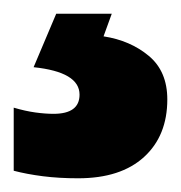

<svg xmlns="http://www.w3.org/2000/svg" viewBox="-39 -20 264 280"><path d="M205 125Q205 178 171 209Q137 240 75 240Q47 240 23.5 237Q0 234 -19 229V137Q-2 142 12.5 144Q27 146 39 146Q77 146 77 118Q77 85 10 78L43 0H124L112 33Q151 39 178 61.5Q205 84 205 125Z"/></svg>

Font: Noto Sans Lao Looped Condensed Black
Style: Regular
Weight: 900
Width: 3
Designer: Mark Frömberg, Ben Mitchell
Foundry: The Fontpad Ltd
Version: Version 1.002; ttfautohint (v1.8.4.7-5d5b)